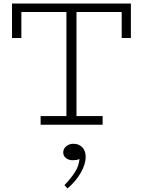

<svg xmlns="http://www.w3.org/2000/svg" viewBox="-20 -706 809 1087"><path d="M48 -491V-686H721V-491H669V-638H101V-491ZM210 0V-49H561V0ZM356 -30V-659H413V-30ZM465 182Q465 224 437 272.5Q409 321 362 361L345 342Q381 305 404 269Q427 233 430 194Q419 199 411 200Q403 201 389 201Q369 201 353.5 189Q338 177 338 157Q338 136 355 122Q372 108 395 108Q427 108 446 128Q465 148 465 182Z"/></svg>

Font: BioRhyme ExtraBold Light
Style: Regular
Weight: 300
Version: Version 1.600;gftools[0.9.33]